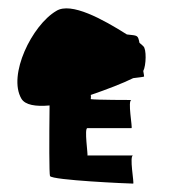

<svg xmlns="http://www.w3.org/2000/svg" viewBox="-20 -704 447 457"><path d="M31 -469C40 -454 65 -450 98 -453C97 -371 97 -290 99 -285C104 -275 287 -267 297 -267C300 -267 287 -334 297 -334H188C190 -334 180 -399 188 -399H293C296 -399 283 -466 293 -466C293 -466 208 -466 196 -468C196 -470 197 -474 196 -478C234 -491 273 -506 297 -518C313 -520 323 -521 323 -522C323 -524 322 -529 321 -535C328 -548 329 -588 321 -594C319 -596 316 -599 312 -602C308 -621 308 -619 282 -622C225 -658 149 -700 114 -678C56 -644 -2 -525 31 -469Z"/></svg>

Font: Ampere
Style: SCUltCnd
Weight: 400
Version: Version 1